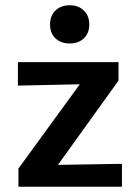

<svg xmlns="http://www.w3.org/2000/svg" viewBox="-20 -709 520 729"><path d="M170 -616Q170 -649 190.5 -669Q211 -689 245 -689Q278 -689 298.5 -669Q319 -649 319 -616Q319 -583 298.5 -563.5Q278 -544 245 -544Q211 -544 190.5 -563.5Q170 -583 170 -616ZM443 -87V0H50V-69L283 -389L48 -384V-473H430V-403L200 -83Z"/></svg>

Font: Ysabeau SC
Style: Bold
Weight: 700
Designer: Christian Thalmann (Catharsis Fonts)
Version: Version 0.003